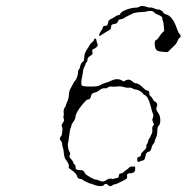

<svg xmlns="http://www.w3.org/2000/svg" viewBox="-20 -625 630 648"><path d="M297 -490Q299 -498 304 -493Q306 -490 306 -486Q306 -483 308.5 -478Q311 -473 308.5 -469Q306 -465 299 -461L291 -457L292 -449Q293 -444 292 -442.5Q291 -441 287 -438Q275 -432 275 -422Q275 -417 272 -415Q269 -413 269 -410Q269 -407 265 -400Q261 -393 260 -383Q259 -373 257 -365Q255 -358 254.5 -348.5Q254 -339 256 -337Q260 -332 293 -333Q311 -333 319 -338Q327 -343 335 -345Q343 -347 354 -352Q376 -363 392 -353L397 -350L403 -353Q416 -361 428 -349Q433 -344 439 -344Q448 -344 466 -326Q472 -320 475 -320Q478 -320 481.5 -317.5Q485 -315 484 -309.5Q483 -304 488 -300.5Q493 -297 496 -290Q499 -283 503 -282Q507 -281 509.5 -276Q512 -271 509 -265Q505 -255 512 -247Q522 -234 521 -217Q520 -204 515.5 -200.5Q511 -197 511 -183.5Q511 -170 506.5 -160.5Q502 -151 502 -147.5Q502 -144 497.5 -139Q493 -134 492 -128Q489 -114 482 -113Q472 -111 471 -98Q469 -83 460 -83Q458 -83 452 -80Q447 -78 445 -79.5Q443 -81 443 -87Q443 -96 450 -96Q456 -96 456 -105Q456 -108 465.5 -116.5Q475 -125 474 -130Q473 -135 476.5 -139.5Q480 -144 480 -148.5Q480 -153 484 -158Q488 -163 488 -164.5Q488 -166 491.5 -172.5Q495 -179 494 -187Q493 -195 496 -200L500 -205L496 -213Q493 -221 495 -225Q500 -235 495 -244Q493 -249 489 -265Q480 -301 467 -305Q465 -305 462 -310Q459 -314 451 -318.5Q443 -323 437 -323Q433 -323 427.5 -326.5Q422 -330 415 -329Q408 -328 396.5 -331.5Q385 -335 377 -333Q366 -332 353 -333Q347 -333 343.5 -329.5Q340 -326 335 -327Q325 -329 312 -318Q309 -315 301 -313Q293 -311 290.5 -308.5Q288 -306 287 -300Q285 -289 276 -289Q272 -289 259 -273.5Q246 -258 241 -248Q235 -236 235 -233Q235 -223 225 -210Q221 -205 221 -201.5Q221 -198 218.5 -193Q216 -188 213.5 -167.5Q211 -147 210 -144Q208 -139 209.5 -128.5Q211 -118 214 -114Q218 -109 216 -103Q214 -97 214.5 -95Q215 -93 221 -87Q227 -80 227 -77Q227 -74 231 -70.5Q235 -67 235 -62Q235 -57 236 -55Q237 -53 240 -52Q243 -51 249 -51Q257 -51 260.5 -49Q264 -47 267 -40Q270 -35 284 -27Q298 -19 304 -19Q308 -19 316 -15Q328 -10 335 -15Q348 -24 355 -22Q360 -20 365.5 -22Q371 -24 374 -24Q381 -24 381 -32Q381 -40 390 -40Q393 -40 397 -44Q401 -48 406.5 -51.5Q412 -55 415.5 -59Q419 -63 427 -63H436V-57Q437 -51 435 -47.5Q433 -44 428.5 -42Q424 -40 417 -40Q407 -40 409 -30Q410 -24 406 -21Q402 -18 379 -7Q371 -3 367.5 -3Q364 -3 360 0Q351 7 344 -1Q337 -8 331 -1Q328 3 321 3Q305 3 293 -3Q290 -5 287 -5Q284 -5 272.5 -10.5Q261 -16 259 -18Q257 -21 251 -21Q242 -21 239 -33Q238 -40 216 -55Q211 -58 212 -60Q215 -70 203 -85Q197 -92 195.5 -108Q194 -124 192 -127.5Q190 -131 190 -138Q190 -145 186 -149Q178 -157 185 -164Q188 -166 189 -172Q192 -191 190 -195Q185 -202 193 -212Q198 -219 195.5 -223Q193 -227 194.5 -233.5Q196 -240 195 -245Q193 -253 199 -263Q202 -266 202 -268.5Q202 -271 207 -282Q212 -293 212.5 -305Q213 -317 217.5 -325Q222 -333 226.5 -342Q231 -351 233 -352Q236 -354 239.5 -363Q243 -372 243 -379Q243 -387 246.5 -391Q250 -395 250 -398Q250 -403 253.5 -409.5Q257 -416 260 -417Q264 -419 264 -428Q264 -445 274 -459Q280 -467 282 -472Q284 -477 290 -481.5Q296 -486 297 -490ZM450 -602Q458 -608 474 -602Q482 -599 487.5 -599.5Q493 -600 502 -596Q511 -592 513 -593Q516 -594 522.5 -590.5Q529 -587 531 -583Q534 -578 539 -577Q561 -572 575 -534Q581 -516 585 -512Q594 -502 586 -497Q582 -495 579.5 -487.5Q577 -480 571.5 -474Q566 -468 556 -459L546 -449L532 -450Q518 -451 513 -453Q508 -455 505 -461Q502 -468 502 -478Q502 -488 507 -490Q512 -492 518.5 -502.5Q525 -513 530 -517L534 -520L533 -535Q532 -549 530 -553.5Q528 -558 528 -563Q528 -570 514 -575Q505 -578 500 -583.5Q495 -589 485 -588Q475 -587 473.5 -586Q472 -585 459 -584.5Q446 -584 437 -582Q433 -582 425 -578Q417 -574 409 -570Q401 -566 398 -563.5Q395 -561 388 -560Q382 -559 381 -558Q380 -557 378 -553Q376 -546 370 -545Q364 -544 362 -543.5Q360 -543 358 -541.5Q356 -540 355.5 -539Q355 -538 355 -535Q355 -530 354 -528Q353 -526 350.5 -524.5Q348 -523 343 -520Q334 -515 326 -509.5Q318 -504 317 -504Q311 -504 319 -517Q320 -519 321 -521Q326 -526 327 -532Q328 -538 335 -538Q339 -537 341.5 -539.5Q344 -542 345 -549Q346 -557 353 -560Q360 -563 368 -568.5Q376 -574 380 -574Q384 -574 386 -579Q390 -586 405.5 -592Q421 -598 435 -599Q446 -599 450 -602Z"/></svg>

Font: TT2020 Style D
Style: Italic
Weight: 400
Italic angle: -15°
Version: Version 0.2.000